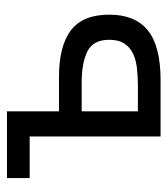

<svg xmlns="http://www.w3.org/2000/svg" viewBox="15 -495 480 550"><g transform="rotate(-90 255.0 -220.0)"><path d="M139 -375H20V-440H211V-291H310Q398 -291 443 -257Q488 -223 488 -147Q488 -73 443 -36.5Q398 0 300 0H139ZM286 -65Q313 -65 337 -68Q361 -71 378.5 -80Q396 -89 406 -105Q416 -121 416 -147Q416 -193 383 -209.5Q350 -226 294 -226H211V-65Z"/></g></svg>

Font: Tilda Sans
Style: Regular
Weight: 400
Designer: ParaType Ltd
Foundry: ParaType Ltd
Version: Version 1.009